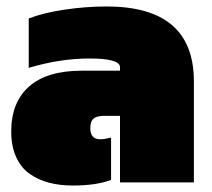

<svg xmlns="http://www.w3.org/2000/svg" viewBox="-20 -570 661 600"><path d="M208 9.8Q167 9.8 133.3 1Q99.6 -7.8 72.5 -26.9Q45.4 -45.9 30.3 -79.6Q15.1 -113.3 15.1 -159.2Q15.1 -250.5 71 -299.8Q127 -349.1 235.8 -349.1H355V-359.9Q355 -387.2 259.8 -387.2Q167 -387.2 69.8 -357.9V-512.2Q114.3 -529.8 181.4 -539.8Q248.5 -549.8 313 -549.8Q585.9 -549.8 585.9 -315.9V0H355V-208H305.2Q282.7 -208 272.5 -199.5Q262.2 -190.9 262.2 -169.9Q262.2 -134.8 293 -134.8Q306.2 -134.8 327.1 -140.1V-7.8Q280.8 9.8 208 9.8Z"/></svg>

Font: Kanit Black
Style: Regular
Weight: 900
Designer: Katatrad Team
Foundry: CadsonDemak
Version: Version 1.000;PS 001.000;hotconv 1.0.88;makeotf.lib2.5.64775